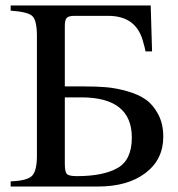

<svg xmlns="http://www.w3.org/2000/svg" viewBox="-20 -682 651 702"><path d="M217 -366H291Q334 -366 369 -363Q404 -360 445 -348.5Q486 -337 513 -318Q540 -299 558.5 -264Q577 -229 577 -182Q577 -99 512 -49.5Q447 0 338 0H19V-19Q78 -21 96.5 -38.5Q115 -56 115 -113V-550Q115 -608 98 -623.5Q81 -639 19 -643V-662H531L536 -494H512Q511 -503 502 -534Q476 -624 376 -624H252Q231 -624 224 -616.5Q217 -609 217 -588ZM217 -326V-83Q217 -55 224 -46.5Q231 -38 261 -38Q357 -38 409.5 -67.5Q462 -97 462 -179Q462 -326 277 -326Z"/></svg>

Font: STIX
Style: Regular
Weight: 400
Designer: MicroPress Inc., with final additions and corrections provided by Coen Hoffman, Elsevier (retired)
Version: Version 1.1.1